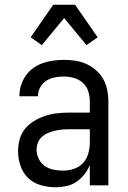

<svg xmlns="http://www.w3.org/2000/svg" viewBox="-20 -780 540 808"><path d="M214 8Q183 8 152.5 -0.5Q122 -9 99.5 -30Q77 -51 66.5 -81.5Q56 -112 56 -143Q56 -168 62.5 -193Q69 -218 85 -237.5Q101 -257 123 -270.5Q145 -284 169 -292Q193 -300 218 -303Q243 -306 269 -306H358V-355Q358 -376 351 -397Q344 -418 328 -432Q312 -446 291 -452Q270 -458 249 -458Q230 -458 211 -454.5Q192 -451 175.5 -440.5Q159 -430 149.5 -413Q140 -396 140 -377V-375H62V-378Q62 -401 69 -422.5Q76 -444 89 -462.5Q102 -481 120.5 -494Q139 -507 160.5 -514.5Q182 -522 204 -525Q226 -528 249 -528Q273 -528 297 -524.5Q321 -521 343 -511Q365 -501 383.5 -485Q402 -469 414 -448Q426 -427 431 -403Q436 -379 436 -355V0H358V-86Q350 -65 335.5 -46.5Q321 -28 302 -15Q283 -2 260 3Q237 8 214 8ZM246 -62Q269 -62 291.5 -69.5Q314 -77 329.5 -94Q345 -111 351.5 -134Q358 -157 358 -180V-236H269Q254 -236 239 -234.5Q224 -233 209.5 -229.5Q195 -226 181 -220Q167 -214 156 -204Q145 -194 139.5 -179.5Q134 -165 134 -150Q134 -130 143 -111.5Q152 -93 168.5 -81.5Q185 -70 205 -66Q225 -62 246 -62ZM156 -590 109 -623 204 -760H296L391 -623L344 -590L250 -704Z"/></svg>

Font: Iosevka Fixed
Style: Regular
Weight: 400
Monospace: yes
Designer: Belleve Invis
Foundry: Belleve Invis
Version: Version 33.2.4